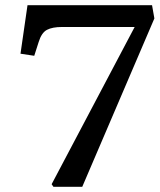

<svg xmlns="http://www.w3.org/2000/svg" viewBox="-20 -720 615 740"><path d="M186 0 179 -10 499 -616H219Q182 -616 161 -605Q140 -594 129 -558L112 -505L59 -513L86 -700H566L575 -649L297 0Z"/></svg>

Font: Literata 7pt
Style: Italic
Weight: 400
Italic angle: -2°
Designer: Latin by Veronika Burian and Jose Scaglione. Greek by Irene Vlachou. Cyrillic by Vera Evstafieva
Foundry: TypeTogether
Version: Version 3.002